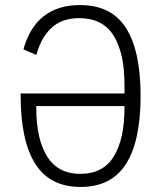

<svg xmlns="http://www.w3.org/2000/svg" viewBox="-20 -730 640 762"><path d="M300 12Q180 12 121.5 -77.5Q63 -167 62 -345V-359H474V-395Q474 -519 431 -588.5Q388 -658 293 -658Q266 -658 241 -651Q216 -644 194 -627.5Q172 -611 154 -582.5Q136 -554 124 -512L73 -534Q97 -622 154 -666Q211 -710 297 -710Q422 -710 480 -619Q538 -528 538 -350Q538 -169 479.5 -78.5Q421 12 300 12ZM299 -40Q389 -40 431.5 -109Q474 -178 474 -301V-309H124V-301Q124 -178 167 -109Q210 -40 299 -40Z"/></svg>

Font: IBM Plex Mono Light
Style: Regular
Weight: 300
Monospace: yes
Designer: Mike Abbink, Paul van der Laan, Pieter van Rosmalen
Foundry: Bold Monday
Version: Version 2.3